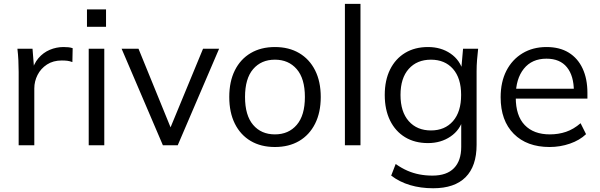

<svg xmlns="http://www.w3.org/2000/svg" viewBox="-20 -756 3121 999"><path d="M77.1 0V-381.3Q77.1 -411.2 75.6 -442.1Q74.1 -472.9 70.6 -502.3H149.2L158.9 -379.7L144.8 -379.2Q154.8 -423.9 179.9 -453.2Q205 -482.5 239.2 -496.9Q273.5 -511.3 310.3 -511.3Q325.1 -511.3 336.4 -510.1Q347.7 -508.8 358.1 -505.3L356.6 -433Q342.4 -438.3 329.9 -439.8Q317.5 -441.3 301.2 -441.3Q256.6 -441.3 224.5 -420.4Q192.3 -399.4 175.4 -366.1Q158.5 -332.8 158.5 -296V0Z M441.6 0V-502.3H522.6V0ZM432.5 -616.4V-707.2H531.7V-616.4Z M827.6 0 612.8 -502.3H700.7L881 -60.2H853.7L1036.4 -502.3H1120L904.7 0Z M1410.4 8.9Q1337.7 8.9 1284.4 -22.5Q1231.1 -54 1202 -112.4Q1172.9 -170.8 1172.9 -251.3Q1172.9 -331.9 1202 -390.1Q1231.1 -448.3 1284.5 -479.8Q1337.9 -511.3 1410.5 -511.3Q1483.1 -511.3 1536.6 -479.8Q1590.1 -448.3 1619.5 -390.1Q1648.9 -331.8 1648.9 -251.3Q1648.9 -170.9 1619.5 -112.5Q1590.1 -54 1536.7 -22.5Q1483.2 8.9 1410.4 8.9ZM1410.4 -56.8Q1481.6 -56.8 1524 -106.3Q1566.4 -155.7 1566.4 -251.4Q1566.4 -347.1 1523.9 -396.3Q1481.4 -445.5 1410.3 -445.5Q1339.2 -445.5 1297 -396.3Q1254.9 -347.1 1254.9 -251.4Q1254.9 -155.7 1297 -106.3Q1339.1 -56.8 1410.4 -56.8Z M1774.6 0V-736H1855.6V0Z M2233.9 223.5Q2168.7 223.5 2113.7 207.1Q2058.8 190.8 2015.4 157.7L2038.7 97.4Q2069.8 119 2099.7 132.1Q2129.7 145.2 2161.9 151.4Q2194.1 157.7 2230.2 157.7Q2304.4 157.7 2342.1 118.9Q2379.8 80.2 2379.8 8.3V-139.3H2390.3Q2374.3 -79.8 2324.2 -45.7Q2274.1 -11.5 2206.9 -11.5Q2138.4 -11.5 2087.9 -42Q2037.4 -72.5 2009.6 -128.9Q1981.9 -185.4 1981.9 -261.9Q1981.9 -338.3 2009.6 -394.3Q2037.4 -450.3 2087.9 -480.8Q2138.4 -511.3 2206.9 -511.3Q2274.6 -511.3 2324.2 -477.3Q2373.8 -443.4 2389.8 -383.4L2379.8 -393.2L2389.3 -502.3H2467.8Q2464.4 -472.9 2462.1 -443.6Q2459.8 -414.2 2459.8 -385.9V-2.5Q2459.8 108.5 2402.5 166Q2345.2 223.5 2233.9 223.5ZM2222.3 -77.3Q2294.5 -77.3 2336.9 -125.7Q2379.3 -174.2 2379.3 -261.9Q2379.3 -349.6 2336.9 -397.6Q2294.5 -445.5 2222.3 -445.5Q2149.7 -445.5 2106.8 -397.6Q2063.9 -349.6 2063.9 -261.9Q2063.9 -174.2 2106.8 -125.7Q2149.7 -77.3 2222.3 -77.3Z M2839.5 8.9Q2721.5 8.9 2653.2 -59.7Q2584.9 -128.4 2584.9 -249.9Q2584.9 -329.4 2614.8 -387.9Q2644.8 -446.3 2698.7 -478.8Q2752.6 -511.3 2823.4 -511.3Q2892.2 -511.3 2939.3 -482.1Q2986.5 -453 3011.4 -399.4Q3036.4 -345.8 3036.4 -272.9V-243.1H2646.7V-294.2H2982.9L2965.9 -280.8Q2965.9 -361.4 2929.8 -406Q2893.7 -450.7 2823.3 -450.7Q2747.6 -450.7 2705.6 -398.3Q2663.6 -345.8 2663.6 -257.2V-248.5Q2663.6 -153.7 2710.2 -105.3Q2756.8 -56.8 2840.9 -56.8Q2886 -56.8 2925.3 -70.2Q2964.7 -83.6 3000.8 -114.9L3029.3 -57.9Q2996 -26.2 2945.5 -8.7Q2894.9 8.9 2839.5 8.9Z"/></svg>

Font: Mulish ExtraLight
Style: Regular
Weight: 200
Designer: Vernon Adams
Foundry: Vernon Adams
Version: Version 3.603